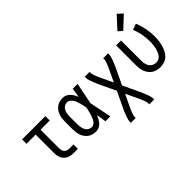

<svg xmlns="http://www.w3.org/2000/svg" viewBox="-83 -1359 2165 2165"><g transform="rotate(-45 1000.0 -276.0)"><path d="M366 0Q345 0 324.5 -3.5Q304 -7 285 -16Q266 -25 251.5 -40Q237 -55 227.5 -74Q218 -93 214.5 -113.5Q211 -134 211 -155V-450H64V-520H436V-450H289V-155Q289 -138 293 -122Q297 -106 307.5 -93.5Q318 -81 334 -75.5Q350 -70 366 -70H434V0Z M720 8Q695 8 669.5 2Q644 -4 623 -19Q602 -34 587 -55Q572 -76 563 -100Q554 -124 551 -149Q548 -174 548 -200V-320Q548 -346 551 -371Q554 -396 563 -420Q572 -444 587 -465Q602 -486 623 -501Q644 -516 669.5 -522Q695 -528 720 -528Q744 -528 766.5 -517.5Q789 -507 805.5 -489.5Q822 -472 834 -451Q846 -430 855 -408Q859 -436 863.5 -464Q868 -492 872 -520H950Q937 -456 924.5 -391.5Q912 -327 898 -263Q913 -198 925.5 -132Q938 -66 952 0H874Q870 -29 865.5 -58Q861 -87 856 -116V-118Q847 -95 835 -73Q823 -51 806.5 -32.5Q790 -14 767.5 -3Q745 8 720 8ZM720 -62Q741 -62 757.5 -75.5Q774 -89 784 -107Q794 -125 801 -144.5Q808 -164 813.5 -183.5Q819 -203 823.5 -223.5Q828 -244 832 -264Q828 -283 823.5 -302.5Q819 -322 813.5 -341.5Q808 -361 801 -379.5Q794 -398 783.5 -415Q773 -432 756.5 -445Q740 -458 720 -458Q705 -458 689.5 -452.5Q674 -447 663 -436.5Q652 -426 644.5 -411.5Q637 -397 633 -382Q629 -367 627.5 -351.5Q626 -336 626 -320V-200Q626 -184 627.5 -168.5Q629 -153 633 -138Q637 -123 644.5 -108.5Q652 -94 663 -83.5Q674 -73 689.5 -67.5Q705 -62 720 -62Z M1064 215V197Q1064 181 1068.5 165.5Q1073 150 1078 135Q1083 120 1089 105.5Q1095 91 1101 76.5Q1107 62 1113.5 47.5Q1120 33 1127 19L1208 -152L1127 -324Q1120 -338 1113.5 -352.5Q1107 -367 1101 -381.5Q1095 -396 1089 -410.5Q1083 -425 1078 -440Q1073 -455 1068.5 -470.5Q1064 -486 1064 -502V-520H1142V-502Q1142 -488 1146 -475.5Q1150 -463 1154.5 -450.5Q1159 -438 1164 -426Q1169 -414 1174.5 -402Q1180 -390 1185.5 -378Q1191 -366 1197 -354L1250 -242L1303 -354Q1309 -366 1314.5 -378Q1320 -390 1325.5 -402Q1331 -414 1336 -426Q1341 -438 1345.5 -450.5Q1350 -463 1354 -475.5Q1358 -488 1358 -502V-520H1436V-502Q1436 -486 1431.5 -470.5Q1427 -455 1422 -440Q1417 -425 1411 -410.5Q1405 -396 1399 -381.5Q1393 -367 1386.5 -352.5Q1380 -338 1373 -324L1292 -153L1373 19Q1380 33 1386.5 47.5Q1393 62 1399 76.5Q1405 91 1411 105.5Q1417 120 1422 135Q1427 150 1431.5 165.5Q1436 181 1436 197V215H1358V197Q1358 183 1354 170.5Q1350 158 1345.5 145.5Q1341 133 1336 121Q1331 109 1325.5 97Q1320 85 1314.5 73Q1309 61 1303 49L1250 -63L1197 49Q1191 61 1185.5 73Q1180 85 1174.5 97Q1169 109 1164 121Q1159 133 1154.5 145.5Q1150 158 1146 170.5Q1142 183 1142 197V215Z M1746 8Q1720 8 1694 2Q1668 -4 1646 -18Q1624 -32 1607.5 -53Q1591 -74 1581 -98Q1571 -122 1567.5 -148Q1564 -174 1564 -200V-520H1642V-200Q1642 -176 1646.5 -151.5Q1651 -127 1664 -106.5Q1677 -86 1699 -74Q1721 -62 1745 -62Q1763 -62 1780 -68Q1797 -74 1809.5 -86.5Q1822 -99 1830.5 -114.5Q1839 -130 1845 -146.5Q1851 -163 1855 -180Q1859 -197 1861.5 -214.5Q1864 -232 1865 -249.5Q1866 -267 1866 -285Q1866 -342 1855 -399Q1844 -456 1823 -510L1895 -535Q1919 -475 1931.5 -412Q1944 -349 1944 -284Q1944 -251 1940 -218Q1936 -185 1927.5 -153Q1919 -121 1904 -91Q1889 -61 1866 -37.5Q1843 -14 1811 -3Q1779 8 1746 8ZM1736 -578 1687 -622 1820 -767 1880 -713Z"/></g></svg>

Font: Zed Sans
Style: Regular
Weight: 400
Designer: Belleve Invis
Foundry: Belleve Invis
Version: Version 1.0.0; ttfautohint (v1.8.4)